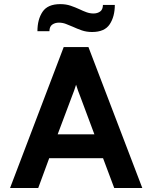

<svg xmlns="http://www.w3.org/2000/svg" viewBox="-20 -934 757 954"><path d="M30 0 296.5 -700H419.5L687 0H547.5L492 -148H224.5L170 0ZM266.5 -266.5H449L379 -454Q374 -466.5 367.8 -483.5Q361.5 -500.5 358 -513Q354.5 -500.5 348.2 -483.5Q342 -466.5 337 -454ZM437.5 -775Q409.5 -775 386 -783.2Q362.5 -791.5 342 -801Q324 -809 307.2 -815.2Q290.5 -821.5 272.5 -821.5Q254 -821.5 240 -812Q226 -802.5 225.5 -779H166Q166 -837.5 191.5 -875.5Q217 -913.5 279.5 -913.5Q308 -913.5 331.2 -905.5Q354.5 -897.5 375 -888Q392.5 -879.5 409.8 -873.2Q427 -867 444.5 -867Q463.5 -867 477.2 -876.5Q491 -886 491.5 -909.5H550.5Q550.5 -852 525.2 -813.5Q500 -775 437.5 -775Z"/></svg>

Font: Overpass
Style: Bold
Weight: 700
Designer: Delve Withrington, Dave Bailey, Thomas Jockin
Foundry: Delve Fonts LLC
Version: Version 4.000; ttfautohint (v1.8.3)